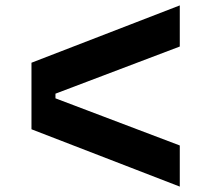

<svg xmlns="http://www.w3.org/2000/svg" viewBox="-20 -709 790 718"><path d="M652.3 -11.2 97.7 -225.6V-474.4L652.3 -688.8V-535L187.4 -358.7V-341.3L652.3 -165Z"/></svg>

Font: Martian Mono SemiExpanded
Style: Regular
Weight: 400
Width: 6
Monospace: yes
Designer: Roman Shamin
Foundry: Evil Martians
Version: Version 1.000